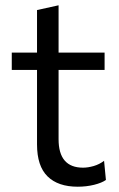

<svg xmlns="http://www.w3.org/2000/svg" viewBox="-20 -695 450 726"><path d="M274 11Q199.5 11 159.8 -28Q120 -67 120 -149V-430.5H24.5V-496H120V-657L201.5 -675V-496H375.5V-430.5H201.5V-168.5Q201.5 -61 294 -61Q312.5 -61 334.2 -67.2Q356 -73.5 373.5 -87L380.5 -14.5Q365 -3.5 335.8 3.8Q306.5 11 274 11Z"/></svg>

Font: Heraclito
Style: Regular
Weight: 400
Designer: Kostas Bartsokas (font) & Cristiano Sobral (main changes)
Foundry: Kostas Bartsokas (font) & Cristiano Sobral (main changes)
Version: Version 1.00;July 8, 2020;FontCreator 13.0.0.2655 64-bit